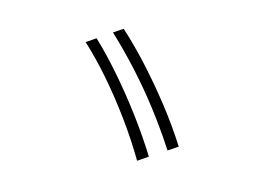

<svg xmlns="http://www.w3.org/2000/svg" viewBox="-76 -775 1152 819"><g transform="rotate(15 500.0 -365.5)"><path d="M694 -177Q638 -263 582 -335.5Q526 -408 466.5 -473.5Q407 -539 339 -603L379 -630Q440 -575 503 -506Q566 -437 626 -360.5Q686 -284 736 -205ZM580 -101Q534 -179 477.5 -257Q421 -335 359.5 -406Q298 -477 237 -533L278 -561Q337 -505 397.5 -435.5Q458 -366 516 -288.5Q574 -211 624 -131Z"/></g></svg>

Font: Train One
Style: Regular
Weight: 400
Designer: Fontworks Inc.
Foundry: Fontworks Inc.
Version: Version 1.100